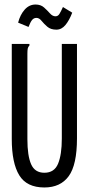

<svg xmlns="http://www.w3.org/2000/svg" viewBox="-20 -817 390 848"><path d="M176 11Q98 11 65 -43Q32 -97 32 -203V-623H110V-616Q104 -610 102.5 -602.5Q101 -595 101 -579V-202Q101 -129 117.5 -91.5Q134 -54 176 -54Q220 -54 236.5 -94Q253 -134 253 -205V-623H320V-206Q320 -89 283.5 -39Q247 11 176 11ZM258 -786 299 -761Q286 -727 269 -706.5Q252 -686 229 -686Q204 -686 189 -699Q174 -712 163.5 -725Q153 -738 141 -738Q129 -738 121.5 -728.5Q114 -719 106 -698L60 -717Q69 -752 89 -774.5Q109 -797 137 -797Q160 -797 174.5 -784Q189 -771 200.5 -758Q212 -745 225 -745Q236 -745 242.5 -755.5Q249 -766 258 -786Z"/></svg>

Font: Inconsolata ExtraCondensed Medium
Style: Regular
Weight: 500
Width: 2
Monospace: yes
Designer: Raph Levien, Cyreal, Brenton Simpson
Foundry: Raph Levien, Cyreal, Google
Version: Version 3.001; ttfautohint (v1.8.2.53-6de2)